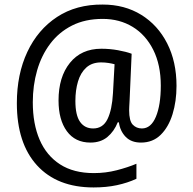

<svg xmlns="http://www.w3.org/2000/svg" viewBox="-20 -736 848 843"><path d="M755 -359Q755 -291 737.5 -234.5Q720 -178 685.5 -144Q651 -110 599 -110Q556 -110 531.5 -135.5Q507 -161 502 -199H497Q481 -159 451.5 -134.5Q422 -110 377 -110Q310 -110 273.5 -160Q237 -210 237 -295Q237 -398 287 -460Q337 -522 425 -522Q462 -522 498 -515.5Q534 -509 558 -500L549 -295Q548 -278 547.5 -267.5Q547 -257 547 -252Q547 -205 563 -188.5Q579 -172 603 -172Q643 -172 664.5 -223.5Q686 -275 686 -360Q686 -451 653 -517Q620 -583 562.5 -618Q505 -653 431 -653Q354 -653 296.5 -624Q239 -595 200.5 -544Q162 -493 143 -427Q124 -361 124 -287Q124 -192 154 -122.5Q184 -53 243.5 -14.5Q303 24 392 24Q444 24 492.5 11.5Q541 -1 579 -17V49Q540 67 493.5 77Q447 87 391 87Q231 87 142.5 -10Q54 -107 54 -283Q54 -410 100 -508Q146 -606 230.5 -661.5Q315 -717 431 -716Q527 -716 600 -671Q673 -626 714 -545.5Q755 -465 755 -359ZM311 -293Q311 -230 331.5 -201Q352 -172 389 -172Q432 -172 452 -213Q472 -254 476 -327L483 -454Q472 -457 456.5 -459.5Q441 -462 424 -462Q384 -462 359 -439.5Q334 -417 322.5 -378.5Q311 -340 311 -293Z"/></svg>

Font: Noto Sans Khmer SemiCondensed
Style: Regular
Weight: 400
Width: 4
Designer: Danh Hong and the Monotype Design Team
Foundry: Monotype Imaging Inc.
Version: Version 2.004; ttfautohint (v1.8.4.7-5d5b)